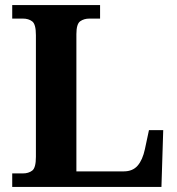

<svg xmlns="http://www.w3.org/2000/svg" viewBox="-20 -734 694 754"><path d="M28 0V-53H70Q92 -53 106.5 -64Q121 -75 121 -118V-596Q121 -639 106.5 -650Q92 -661 70 -661H28V-714H373V-661H331Q310 -661 295 -650.5Q280 -640 280 -600V-61H466Q501 -61 520.5 -83.5Q540 -106 549 -148L565 -223H621L614 0Z"/></svg>

Font: Noto Serif Oriya
Style: Bold
Weight: 700
Designer: David Williams
Foundry: Google LLC, David Williams
Version: Version 1.051; ttfautohint (v1.8.4.7-5d5b)